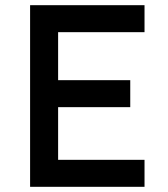

<svg xmlns="http://www.w3.org/2000/svg" viewBox="-20 -720 649 740"><path d="M96 0V-700H537V-596H204V-411H482V-307H204V-104H537V0Z"/></svg>

Font: Our Lexend
Style: Regular
Weight: 400
Designer: Bonnie Shaver-Troup, Thomas Jockin
Foundry: Lexend
Version: Version 1.007